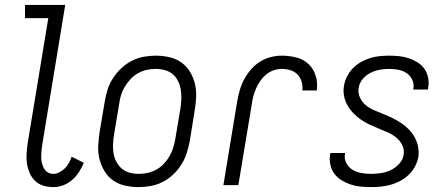

<svg xmlns="http://www.w3.org/2000/svg" viewBox="-20 -755 1821 783"><path d="M198 8Q176 8 156.5 2Q137 -4 123 -17.5Q109 -31 101 -49.5Q93 -68 90 -88Q87 -108 88.5 -129.5Q90 -151 93 -172L177 -681H82V-735H246L152 -163Q150 -150 149 -138Q148 -126 148 -113.5Q148 -101 151 -89.5Q154 -78 159.5 -68Q165 -58 175 -52Q185 -46 198 -46Q210 -46 222.5 -52.5Q235 -59 245 -69Q255 -79 261.5 -91Q268 -103 272 -116L322 -91Q314 -72 302.5 -54Q291 -36 274.5 -21.5Q258 -7 238 0.5Q218 8 198 8Z M545 8Q517 8 490 2Q463 -4 441.5 -19Q420 -34 406.5 -56.5Q393 -79 386 -105Q379 -131 380.5 -159Q382 -187 386 -215L407 -340Q411 -365 418.5 -389Q426 -413 440.5 -435.5Q455 -458 474.5 -476.5Q494 -495 517.5 -507Q541 -519 566 -523.5Q591 -528 615 -528Q643 -528 670 -522Q697 -516 718.5 -501Q740 -486 754 -463.5Q768 -441 774.5 -415Q781 -389 780 -361Q779 -333 774 -305L754 -180Q749 -155 741.5 -131Q734 -107 720 -84.5Q706 -62 686.5 -43.5Q667 -25 643.5 -13Q620 -1 594.5 3.5Q569 8 545 8ZM546 -46Q564 -46 582.5 -50Q601 -54 618 -63.5Q635 -73 648.5 -87.5Q662 -102 671.5 -118.5Q681 -135 686.5 -153Q692 -171 695 -189L716 -314Q719 -333 719.5 -352.5Q720 -372 717 -390Q714 -408 706 -424.5Q698 -441 684.5 -452.5Q671 -464 652.5 -469Q634 -474 614 -474Q596 -474 578 -470Q560 -466 543 -456.5Q526 -447 512.5 -432.5Q499 -418 489 -401.5Q479 -385 473.5 -367Q468 -349 466 -331L445 -206Q442 -187 441 -167.5Q440 -148 443 -130Q446 -112 454.5 -95.5Q463 -79 476.5 -67.5Q490 -56 508 -51Q526 -46 546 -46Z M891 0 947 -340Q951 -363 957.5 -386Q964 -409 975 -430Q986 -451 1002.5 -470.5Q1019 -490 1039.5 -503Q1060 -516 1083.5 -522Q1107 -528 1129 -528Q1160 -528 1189 -520.5Q1218 -513 1238.5 -493.5Q1259 -474 1267.5 -445.5Q1276 -417 1272 -386H1213Q1215 -405 1210 -422Q1205 -439 1193.5 -451Q1182 -463 1165 -468.5Q1148 -474 1129 -474Q1113 -474 1096.5 -468.5Q1080 -463 1066.5 -452Q1053 -441 1042.5 -426.5Q1032 -412 1025 -396Q1018 -380 1013.5 -364Q1009 -348 1007 -331L952 0Z M1494 8Q1472 8 1451 6Q1430 4 1410.5 -2.5Q1391 -9 1373.5 -19.5Q1356 -30 1344 -46Q1332 -62 1327.5 -82.5Q1323 -103 1326 -125Q1327 -127 1327 -128.5Q1327 -130 1328 -131H1387V-128Q1383 -107 1392.5 -89.5Q1402 -72 1418 -62.5Q1434 -53 1453.5 -49.5Q1473 -46 1494 -46Q1513 -46 1533.5 -49Q1554 -52 1573 -61Q1592 -70 1607.5 -86.5Q1623 -103 1626 -123Q1630 -144 1620.5 -163Q1611 -182 1595.5 -194.5Q1580 -207 1561.5 -215Q1543 -223 1523.5 -231Q1504 -239 1486 -247.5Q1468 -256 1451.5 -267.5Q1435 -279 1421 -293.5Q1407 -308 1397 -325.5Q1387 -343 1383 -364Q1379 -385 1383 -406Q1386 -425 1395.5 -443.5Q1405 -462 1419.5 -477Q1434 -492 1452 -502Q1470 -512 1489 -518Q1508 -524 1527.5 -526Q1547 -528 1566 -528Q1587 -528 1607.5 -526Q1628 -524 1647 -517.5Q1666 -511 1683 -500.5Q1700 -490 1711 -474Q1722 -458 1726 -438Q1730 -418 1726 -397Q1726 -395 1726 -393.5Q1726 -392 1724 -390H1665L1666 -394Q1669 -413 1661 -430Q1653 -447 1638 -457Q1623 -467 1604.5 -470.5Q1586 -474 1566 -474Q1547 -474 1528 -470.5Q1509 -467 1491 -458Q1473 -449 1459.5 -433Q1446 -417 1443 -398Q1439 -376 1448 -357Q1457 -338 1472.5 -325.5Q1488 -313 1507 -305Q1526 -297 1544.5 -289.5Q1563 -282 1581.5 -273Q1600 -264 1617 -252.5Q1634 -241 1648 -226.5Q1662 -212 1671.5 -194.5Q1681 -177 1685 -156.5Q1689 -136 1686 -114Q1682 -94 1672 -75.5Q1662 -57 1646.5 -42Q1631 -27 1612 -17Q1593 -7 1573.5 -1.5Q1554 4 1533.5 6Q1513 8 1494 8Z"/></svg>

Font: Iosevka QP Light
Style: Italic
Weight: 300
Italic angle: -9°
Designer: Belleve Invis
Foundry: Belleve Invis
Version: Version 20.0.0; ttfautohint (v1.8.4)